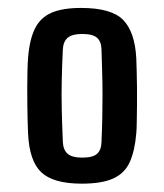

<svg xmlns="http://www.w3.org/2000/svg" viewBox="-20 -828 403 472"><path d="M181 -376.5Q111.5 -376.5 81.8 -404.2Q52 -432 49 -500Q48.5 -509.5 48 -527.5Q47.5 -545.5 47.2 -567.8Q47 -590 47 -612.5Q47 -635 47.5 -654.2Q48 -673.5 49 -685.5Q52.5 -730.5 65.8 -757.5Q79 -784.5 106.2 -796.5Q133.5 -808.5 179.5 -808.5Q254 -808.5 282.8 -779Q311.5 -749.5 315 -685.5Q315.5 -673.5 316 -654.2Q316.5 -635 316.8 -612.5Q317 -590 316.8 -567.8Q316.5 -545.5 316.2 -527.5Q316 -509.5 315 -500Q311.5 -457.5 299.2 -430Q287 -402.5 259 -389.5Q231 -376.5 181 -376.5ZM182 -440.5Q208 -440.5 218.5 -449.8Q229 -459 229.5 -479Q231 -513 231.5 -541.2Q232 -569.5 232 -595.8Q232 -622 231.2 -648.8Q230.5 -675.5 229.5 -706.5Q229 -726 218.5 -735.2Q208 -744.5 182 -744.5Q157.5 -744.5 146.5 -735.2Q135.5 -726 134.5 -706.5Q132.5 -665.5 131.8 -630.8Q131 -596 131.8 -560.2Q132.5 -524.5 134.5 -479Q135.5 -459 146.5 -449.8Q157.5 -440.5 182 -440.5Z"/></svg>

Font: Big Shoulders Display Thin
Style: Bold
Weight: 700
Version: Version 2.002